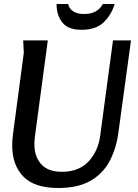

<svg xmlns="http://www.w3.org/2000/svg" viewBox="-20 -930 688 960"><path d="M219 -728 154 -243Q153 -233 152.5 -224.5Q152 -216 152 -208Q152 -147 186 -109Q220 -71 290 -71Q374 -71 422.5 -122.5Q471 -174 481 -252L545 -728H635L572 -267Q561 -186 527.5 -123.5Q494 -61 431.5 -25.5Q369 10 271 10Q152 10 96.5 -47.5Q41 -105 41 -203Q41 -217 42 -231Q43 -245 45 -260L99 -666L96 -728ZM553 -910Q538 -857 499 -819Q460 -781 388 -781Q319 -781 290.5 -819Q262 -857 263 -910H321Q325 -888 345 -874Q365 -860 401 -860Q437 -860 460 -874Q483 -888 494 -910Z"/></svg>

Font: Rosario SemiBold
Style: Italic
Weight: 600
Italic angle: -8.05°
Designer: Hector Gatti
Foundry: Omnibus Type
Version: Version 1.101; ttfautohint (v1.8.1.43-b0c9)